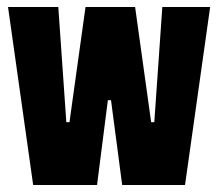

<svg xmlns="http://www.w3.org/2000/svg" viewBox="-20 -530 625 550"><path d="M75 0 3 -510H147L170 -180H179L225 -510H367L413 -180H422L445 -510H582L510 0H330L298 -243H289L258 0Z"/></svg>

Font: Saira ExtraCondensed Black
Style: Regular
Weight: 900
Width: 2
Designer: Hector Gatti with collaboration of the Omnibus-Type team
Foundry: Omnibus-Type
Version: Version 1.101